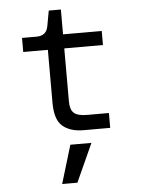

<svg xmlns="http://www.w3.org/2000/svg" viewBox="-59 -669 718 979"><g transform="rotate(-5 300.0 -179.5)"><path d="M352 0Q284 0 245 -33Q206 -66 206 -152V-424H80V-496H155Q206 -496 214 -546L228 -623H290V-496H488V-424H290V-152Q290 -110 309.5 -93Q329 -76 377 -76H488V0ZM219 264 278 68H386L297 264Z"/></g></svg>

Font: DM Mono
Style: Regular
Weight: 400
Designer: Colophon Foundry
Foundry: Colophon Foundry
Version: Version 1.000; ttfautohint (v1.8.2.53-6de2)